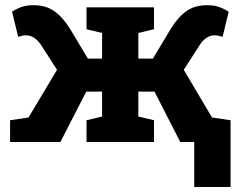

<svg xmlns="http://www.w3.org/2000/svg" viewBox="-20 -557 943 753"><path d="M19.5 0V-85.4L91.8 -96.2L203.6 -283.2L142.1 -378.9Q130.4 -397 115.2 -407.7Q100.1 -418.5 81.5 -418.5Q73.7 -418.5 68.8 -417.2Q64 -416 51.3 -412.6L27.3 -511.2Q46.4 -523.4 65.4 -530Q84.5 -536.6 111.8 -536.6Q159.7 -536.6 192.6 -513.4Q225.6 -490.2 254.4 -444.3L324.7 -327.1H380.4V-427.7L319.3 -442.4V-528.3H584V-442.4L522.5 -427.7V-327.1H579.6L649.9 -444.3Q678.2 -490.2 711.2 -513.4Q744.1 -536.6 792 -536.6Q819.3 -536.6 838.4 -530Q857.4 -523.4 877 -511.2L853 -412.6Q839.8 -416 835 -417.2Q830.1 -418.5 822.3 -418.5Q803.7 -418.5 788.6 -407.7Q773.4 -397 762.2 -378.9L700.7 -283.2L811.5 -96.2L884.3 -85.4V0H687L585.9 -197.8H522.5V-100.1L584 -85.4V0H319.3V-85.4L380.4 -100.1V-197.8H318.4L216.8 0ZM741.7 176.3V-79.1H884.3V176.3Z"/></svg>

Font: Roboto Slab
Style: Bold
Weight: 700
Designer: Google
Version: Version 2.000; ttfautohint (v1.8.1.43-b0c9)